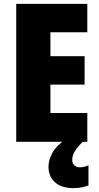

<svg xmlns="http://www.w3.org/2000/svg" viewBox="-20 -734 515 994"><path d="M432 0H64V-714H432V-567H241V-443H418V-296H241V-149H432ZM354 94Q354 111 364.5 121.5Q375 132 394 132Q407 132 418.5 129Q430 126 438 121V226Q425 231 405.5 235.5Q386 240 360 240Q299 240 265 210Q231 180 231 128Q231 95 251.5 57Q272 19 328 -19L408 0Q376 33 365 53Q354 73 354 94Z"/></svg>

Font: Noto Sans Kannada Condensed Black
Style: Regular
Weight: 900
Width: 3
Designer: Jelle Bosma - Monotype Design Team
Foundry: Monotype Imaging Inc.
Version: Version 2.005; ttfautohint (v1.8.4.7-5d5b)